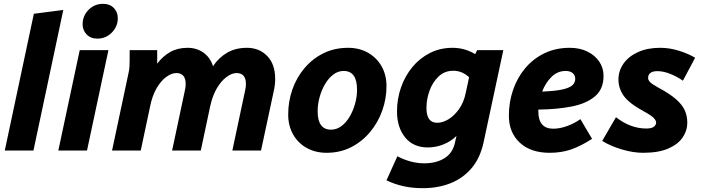

<svg xmlns="http://www.w3.org/2000/svg" viewBox="-20 -787 3668 1004"><path d="M5 0 157 -715 311 -735 155 0Z M412 -660Q412 -704 443 -735.5Q474 -767 519 -767Q554 -767 575 -745.5Q596 -724 596 -692Q596 -649 565 -617Q534 -585 489 -585Q454 -585 433 -607Q412 -629 412 -660ZM285 0 397 -525H547L435 0Z M566 0 651 -400Q656 -421 657 -437.5Q658 -454 658 -476V-525H802V-454Q831 -493 870 -515Q909 -537 961 -537Q1008 -537 1043.5 -512Q1079 -487 1094 -441Q1124 -486 1168 -511.5Q1212 -537 1271 -537Q1336 -537 1377.5 -494Q1419 -451 1419 -374Q1419 -344 1412 -313L1345 0H1195L1262 -315Q1264 -324 1265 -332Q1266 -340 1266 -347Q1266 -405 1217 -405Q1192 -405 1164 -384Q1136 -363 1113.5 -324.5Q1091 -286 1079 -231L1030 0H880L947 -315Q949 -324 950 -332Q951 -340 951 -347Q951 -405 902 -405Q877 -405 849 -384.5Q821 -364 798.5 -325Q776 -286 765 -231L716 0Z M1487 -188Q1487 -257 1509 -319.5Q1531 -382 1572.5 -431Q1614 -480 1671.5 -508.5Q1729 -537 1800 -537Q1859 -537 1904 -511.5Q1949 -486 1975 -441Q2001 -396 2001 -336Q2001 -271 1979 -209Q1957 -147 1915.5 -97Q1874 -47 1816.5 -17.5Q1759 12 1688 12Q1630 12 1584.5 -13Q1539 -38 1513 -83.5Q1487 -129 1487 -188ZM1641 -205Q1641 -109 1711 -109Q1741 -109 1766 -128Q1791 -147 1809 -178Q1827 -209 1837 -245.5Q1847 -282 1847 -318Q1847 -416 1777 -416Q1747 -416 1722 -396.5Q1697 -377 1679 -346Q1661 -315 1651 -278Q1641 -241 1641 -205Z M2001 156 2058 30Q2087 46 2124 56.5Q2161 67 2198 67Q2261 67 2304 40.5Q2347 14 2359 -41L2367 -76Q2337 -47 2298 -31.5Q2259 -16 2217 -16Q2141 -16 2098.5 -68.5Q2056 -121 2056 -204Q2056 -270 2077 -330Q2098 -390 2136.5 -436.5Q2175 -483 2228.5 -510Q2282 -537 2346 -537Q2410 -537 2465 -504L2475 -525H2612L2509 -44Q2491 40 2445.5 93Q2400 146 2335 171.5Q2270 197 2191 197Q2137 197 2091 187Q2045 177 2001 156ZM2210 -222Q2210 -145 2266 -145Q2295 -145 2325.5 -163.5Q2356 -182 2381 -217.5Q2406 -253 2416 -304L2433 -383Q2397 -417 2350 -417Q2305 -417 2273.5 -387Q2242 -357 2226 -312.5Q2210 -268 2210 -222Z M2641 -182Q2641 -253 2663 -317Q2685 -381 2726.5 -430.5Q2768 -480 2827 -508.5Q2886 -537 2959 -537Q3012 -537 3051.5 -517.5Q3091 -498 3113.5 -465Q3136 -432 3136 -390Q3136 -321 3091 -283Q3046 -245 2969 -230Q2892 -215 2795 -214Q2795 -210 2795 -205Q2795 -114 2873 -114Q2908 -114 2946 -128Q2984 -142 3015 -164L3076 -61Q3017 -23 2966.5 -5.5Q2916 12 2854 12Q2755 12 2698 -41Q2641 -94 2641 -182ZM2938 -416Q2895 -416 2863.5 -384.5Q2832 -353 2815 -308Q2887 -311 2924.5 -320Q2962 -329 2975 -343Q2988 -357 2988 -374Q2988 -394 2974.5 -405Q2961 -416 2938 -416Z M3129 -50 3201 -174Q3277 -115 3359 -115Q3388 -115 3399.5 -124.5Q3411 -134 3411 -146Q3411 -157 3398 -170.5Q3385 -184 3346 -205Q3269 -247 3241.5 -286Q3214 -325 3214 -371Q3214 -417 3240.5 -454.5Q3267 -492 3316 -514.5Q3365 -537 3432 -537Q3482 -537 3531 -521.5Q3580 -506 3615 -485L3551 -365Q3523 -385 3486.5 -400Q3450 -415 3418 -415Q3393 -415 3381 -405.5Q3369 -396 3369 -380Q3369 -368 3380 -357Q3391 -346 3424 -328Q3482 -297 3514.5 -268.5Q3547 -240 3560.5 -210.5Q3574 -181 3574 -145Q3574 -104 3549.5 -68Q3525 -32 3474 -10Q3423 12 3343 12Q3291 12 3232 -5.5Q3173 -23 3129 -50Z"/></svg>

Font: Radio Canada
Style: Bold Italic
Weight: 700
Italic angle: -12°
Designer: Charles Daoud, Etienne Aubert Bonn, Alexandre Saumier Demers, Jacques Le Bailly
Foundry: Radio-Canada
Version: Version 2.104; ttfautohint (v1.8.4.7-5d5b);gftools[0.9.28.de